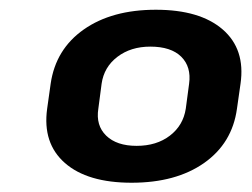

<svg xmlns="http://www.w3.org/2000/svg" viewBox="-20 -738 530 404"><path d="M256.9 -353.5Q164 -353.5 116.6 -395Q69.2 -436.6 79.2 -509.2L86.6 -561.8Q97.1 -634.4 156.3 -676Q215.5 -717.5 307.9 -717.5Q400.7 -717.5 448.6 -676Q496.6 -634.4 486.1 -561.8L478.6 -509.2Q468.6 -436.6 409.4 -395Q350.2 -353.5 256.9 -353.5ZM267.5 -431.1Q309.5 -431.1 337.5 -452.6Q365.5 -474.1 370.9 -509.2L377.9 -561.8Q382.8 -597.4 361.3 -618.7Q339.8 -639.9 296.2 -639.9Q255.2 -639.9 227 -618.4Q198.8 -596.9 193.8 -561.8L186.9 -509.2Q181.4 -474.1 203.4 -452.6Q225.5 -431.1 267.5 -431.1Z"/></svg>

Font: Pathway Extreme 8pt Thin 12pt
Style: Italic
Weight: 100
Italic angle: -8°
Version: Version 1.001;gftools[0.9.26]